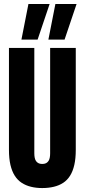

<svg xmlns="http://www.w3.org/2000/svg" viewBox="-20 -943 429 973"><path d="M25.4 -183.6V-700H153.9V-166.1Q153.9 -153.7 155.8 -144.3Q157.6 -134.9 161.4 -128.8Q165.1 -122.7 170.1 -119.1Q175.1 -115.4 181.1 -113.8Q187.1 -112.2 193.8 -112.2Q201.2 -112.2 207.2 -113.8Q213.2 -115.4 218.1 -119.1Q222.9 -122.7 226.7 -128.8Q230.4 -134.9 232.2 -144.3Q234.1 -153.7 234.1 -166.1V-700H364V-183.6Q364 -139.9 356.6 -107.4Q349.2 -74.9 335.1 -52.5Q320.9 -30 300.3 -16.5Q279.6 -2.9 252.8 3.5Q225.9 10 193.8 10Q163.1 10 137 3.5Q110.8 -2.9 90 -16.5Q69.2 -30 54.8 -52.5Q40.5 -74.9 32.9 -107.4Q25.4 -139.9 25.4 -183.6ZM225.2 -742.3 260.7 -922.8H368.1L307.2 -742.3ZM88.6 -742.3 124.1 -922.8H231.5L170.6 -742.3Z"/></svg>

Font: Georama ExtraCondensed Thin
Style: Regular
Weight: 100
Width: 2
Designer: Jean-Baptiste Levee
Foundry: Production Type
Version: Version 1.001